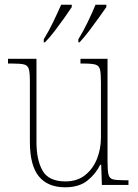

<svg xmlns="http://www.w3.org/2000/svg" viewBox="-20 -786 586 816"><path d="M257 10Q183 10 145 -36.5Q107 -83 107 -184V-442Q107 -477 102.5 -492.5Q98 -508 82.5 -512Q67 -516 32 -516H14V-536H135V-182Q135 -106 161 -60.5Q187 -15 258 -15Q308 -15 341.5 -41.5Q375 -68 392 -110.5Q409 -153 409 -202V-436Q409 -474 405 -490.5Q401 -507 385.5 -511.5Q370 -516 334 -516H322V-536H437V-97Q437 -61 441 -44.5Q445 -28 459.5 -24Q474 -20 505 -20H526V0H413L410 -86H406Q387 -47 351.5 -18.5Q316 10 257 10ZM313 -619Q334 -653 353 -692.5Q372 -732 386 -766H432V-756Q420 -739 400.5 -711.5Q381 -684 359 -655Q337 -626 318 -606H313ZM166 -619Q187 -653 206 -692.5Q225 -732 240 -766H285V-756Q274 -739 254.5 -711.5Q235 -684 213 -655Q191 -626 171 -606H166Z"/></svg>

Font: Noto Serif Bengali SemiCondensed Thin
Style: Regular
Weight: 100
Width: 4
Designer: Juan Bruce, Universal Thirst, Indian Type Foundry and the Monotype Design Team.
Foundry: Monotype Imaging Inc.
Version: Version 2.003; ttfautohint (v1.8.4.7-5d5b)